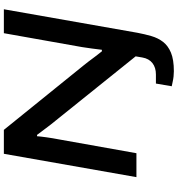

<svg xmlns="http://www.w3.org/2000/svg" viewBox="17 -744 921 995"><g transform="rotate(-90 477.5 -246.5)"><path d="M606 194Q593 194 579 192.5Q565 191 552 188Q539 185 528 183L542 101H589Q625 101 648 83Q671 65 677 31L683 -4L352 -416Q332 -440 310.5 -469Q289 -498 276 -515H269Q268 -499 263.5 -466.5Q259 -434 252 -398L181 0H57L178 -687H302L635 -275Q643 -266 655.5 -249Q668 -232 682.5 -213Q697 -194 709 -179H717Q719 -200 723.5 -230.5Q728 -261 731 -282L803 -687H927L805 6Q798 43 788 77.5Q778 112 758 138Q738 164 702 179Q666 194 606 194Z"/></g></svg>

Font: Archivo Expanded Medium
Style: Italic
Weight: 500
Width: 7
Italic angle: -10°
Designer: Hector Gatti
Foundry: Omnibus-Type
Version: Version 2.001